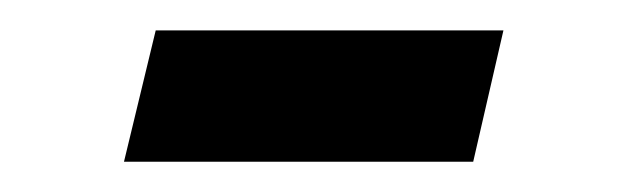

<svg xmlns="http://www.w3.org/2000/svg" viewBox="-20 -525 415 127"><path d="M62 -418 83 -504.9H313L293 -418Z"/></svg>

Font: Linux Libertine G
Style: Semibold
Weight: 600
Designer: Philipp H. Poll
Foundry: Philipp H. Poll
Version: Version 5.1.1